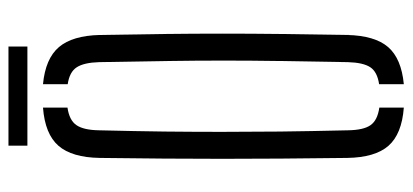

<svg xmlns="http://www.w3.org/2000/svg" viewBox="-268 -654 928 431"><g transform="rotate(-90 195.5 -438.0)"><path d="M170 5Q110.5 0.5 84.2 -29.5Q58 -59.5 57 -122Q56 -202 55.5 -270.2Q55 -338.5 55 -402.5Q55 -466.5 55.5 -533.2Q56 -600 57 -677.5Q58 -740 84.2 -770.2Q110.5 -800.5 170 -805V-750Q141.5 -746 130.5 -729.8Q119.5 -713.5 119 -679Q117 -598 116.2 -532Q115.5 -466 115.5 -403.8Q115.5 -341.5 116.2 -273.2Q117 -205 119 -120.5Q119.5 -85.5 130.5 -69.8Q141.5 -54 170 -50ZM222.5 5V-50.5Q250 -54.5 260.5 -70.2Q271 -86 272 -120.5Q273.5 -203 274.5 -270.2Q275.5 -337.5 275.5 -399.5Q275.5 -461.5 274.5 -528.8Q273.5 -596 272 -679Q271 -713 260.5 -729.2Q250 -745.5 222.5 -749.5V-805Q280 -799.5 305.8 -769.2Q331.5 -739 333 -677.5Q334.5 -600 335.2 -533.2Q336 -466.5 336 -402.5Q336 -338.5 335.2 -270.2Q334.5 -202 333 -122Q331.5 -60 305.8 -30.2Q280 -0.5 222.5 5ZM84.5 -882.5H307V-840H84.5Z"/></g></svg>

Font: Big Shoulders Stencil Text Light
Style: Regular
Weight: 300
Designer: Patric King
Foundry: XO Type Co
Version: Version 1.000